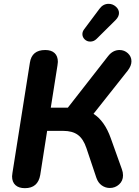

<svg xmlns="http://www.w3.org/2000/svg" viewBox="-20 -974 728 1002"><path d="M43 -54Q44 -63 45 -72L136 -647Q146 -713 216 -713Q248 -713 265 -697Q282 -681 282 -651Q281 -642 280 -633L245 -412H334L544 -681Q569 -713 604 -713Q629 -713 647.5 -696Q666 -679 666 -654Q666 -631 647 -606L468 -380Q526 -343 558 -253L616 -91Q622 -75 622 -59Q622 -30 601.5 -11.5Q581 7 553 7Q530 7 511 -6.5Q492 -20 483 -46L431 -201Q415 -249 386.5 -270Q358 -291 310 -291H226L190 -61Q178 8 110 8Q78 8 60.5 -8Q43 -24 43 -54ZM451 -757Q434 -757 422 -768.5Q410 -780 410 -796Q410 -809 419 -821L499 -928Q518 -954 547 -954Q568 -954 584.5 -939.5Q601 -925 601 -906Q601 -887 583 -869L484 -771Q470 -757 451 -757Z"/></svg>

Font: SN Pro Bold
Style: Bold Italic
Weight: 700
Italic angle: -9°
Designer: Tobias Whetton
Foundry: Supernotes
Version: Version 1.003